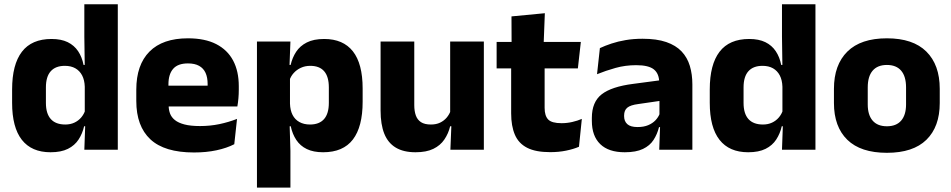

<svg xmlns="http://www.w3.org/2000/svg" viewBox="-20 -680 4321 872"><path d="M209.5 11.5Q123.5 11.5 79.2 -45Q35 -101.5 35 -213V-273.5Q35 -387 79.5 -445Q124 -503 214 -503Q258 -503 287.5 -488.5Q317 -474 334.8 -447.5Q352.5 -421 359.5 -385H401L365 -286Q364 -316.5 353 -337.5Q342 -358.5 322.2 -369.8Q302.5 -381 274.5 -381Q232.5 -381 210.5 -356.5Q188.5 -332 188.5 -283V-212.5Q188.5 -164 210.8 -139.2Q233 -114.5 276.5 -114.5Q299.5 -114.5 317.8 -123Q336 -131.5 348.8 -146.5Q361.5 -161.5 367.5 -180.5L405 -106.5H362Q354.5 -73.5 337 -46.5Q319.5 -19.5 288.5 -4Q257.5 11.5 209.5 11.5ZM515 0H363L367.5 -124.5L365 -150.5V-349.5V-371L363 -513.5V-660.5H515Z M861 12.5Q727 12.5 663 -47.2Q599 -107 599 -221.5V-272.5Q599 -385.5 659 -445.8Q719 -506 833.5 -506Q910.5 -506 961.8 -479.8Q1013 -453.5 1038.8 -405Q1064.5 -356.5 1064.5 -288.5V-272Q1064.5 -253 1062.8 -233.2Q1061 -213.5 1058 -196.5H920Q922 -225.5 922.5 -251.2Q923 -277 923 -298Q923 -328.5 913.5 -349.2Q904 -370 884.2 -381Q864.5 -392 833.5 -392Q787.5 -392 766.2 -367.2Q745 -342.5 745 -297V-252L746 -235.5V-200.5Q746 -181.5 752.2 -164.5Q758.5 -147.5 774.2 -134.8Q790 -122 817.8 -114.8Q845.5 -107.5 888.5 -107.5Q934 -107.5 976 -116.2Q1018 -125 1056.5 -140L1044 -25Q1010 -7.5 963.5 2.5Q917 12.5 861 12.5ZM1027 -196.5H680V-291H1027Z M1447.5 11.5Q1403.5 11.5 1373.5 -3Q1343.5 -17.5 1325.8 -44.2Q1308 -71 1300.5 -106.5H1261L1297 -209.5Q1298 -179 1308.8 -158Q1319.5 -137 1339.8 -125.8Q1360 -114.5 1388 -114.5Q1430 -114.5 1451.8 -139.2Q1473.5 -164 1473.5 -213V-283Q1473.5 -332 1452.2 -356.5Q1431 -381 1389 -381Q1365.5 -381 1346.2 -372Q1327 -363 1313.8 -348.2Q1300.5 -333.5 1294.5 -314.5L1259.5 -385H1300Q1307.5 -418 1325 -444.8Q1342.5 -471.5 1373.5 -487.2Q1404.5 -503 1452.5 -503Q1538.5 -503 1582.8 -446.8Q1627 -390.5 1627 -278V-218Q1627 -104.5 1582.8 -46.5Q1538.5 11.5 1447.5 11.5ZM1299 172H1147V-491.5H1299L1294 -359L1297 -341.5V-152.5L1295 -126.5L1299 5Z M1708.5 -491.5H1861.5V-202.5Q1861.5 -175.5 1868.5 -155.8Q1875.5 -136 1892 -125.2Q1908.5 -114.5 1937 -114.5Q1961 -114.5 1978.8 -123Q1996.5 -131.5 2008.8 -146Q2021 -160.5 2027 -178L2050.5 -106.5H2024.5Q2016.5 -73.5 1998.2 -46.5Q1980 -19.5 1948.2 -4Q1916.5 11.5 1867 11.5Q1812.5 11.5 1777.2 -9.8Q1742 -31 1725.2 -73Q1708.5 -115 1708.5 -178ZM2024.5 -491.5H2177.5V0H2025.5L2030.5 -123L2024.5 -137Z M2478.5 11Q2413 11 2374.2 -8.8Q2335.5 -28.5 2318.5 -68Q2301.5 -107.5 2301.5 -165.5V-440H2453.5V-190Q2453.5 -154 2469.8 -137.2Q2486 -120.5 2530.5 -120.5Q2555 -120.5 2579 -126Q2603 -131.5 2622.5 -140L2609.5 -13.5Q2584 -2.5 2550.8 4.2Q2517.5 11 2478.5 11ZM2604.5 -369.5H2235.5V-489.5H2618ZM2449 -478.5H2303.5L2303 -605.5L2454.5 -620Z M3124.5 0H2974L2978.5 -123L2975 -130.5V-284L2974 -304Q2974 -345 2950 -364.5Q2926 -384 2869.5 -384Q2820 -384 2775.5 -371.5Q2731 -359 2691.5 -343L2704.5 -461.5Q2728 -472.5 2757.2 -482.2Q2786.5 -492 2822 -498Q2857.5 -504 2898 -504Q2962.5 -504 3006 -489Q3049.5 -474 3075.5 -446.5Q3101.5 -419 3113 -380.8Q3124.5 -342.5 3124.5 -296.5ZM2817.5 11.5Q2744 11.5 2706 -25.5Q2668 -62.5 2668 -131V-144.5Q2668 -217 2712.8 -251.8Q2757.5 -286.5 2855 -299L2987 -316.5L2996 -224.5L2879 -207.5Q2843.5 -203 2829 -191Q2814.5 -179 2814.5 -155.5V-152Q2814.5 -129.5 2829 -116.2Q2843.5 -103 2875.5 -103Q2903.5 -103 2923.8 -111.5Q2944 -120 2957 -133.8Q2970 -147.5 2976.5 -164.5L2998 -102.5H2973Q2965 -70.5 2948.2 -44.5Q2931.5 -18.5 2900 -3.5Q2868.5 11.5 2817.5 11.5Z M3378 11.5Q3292 11.5 3247.8 -45Q3203.5 -101.5 3203.5 -213V-273.5Q3203.5 -387 3248 -445Q3292.5 -503 3382.5 -503Q3426.5 -503 3456 -488.5Q3485.5 -474 3503.2 -447.5Q3521 -421 3528 -385H3569.5L3533.5 -286Q3532.5 -316.5 3521.5 -337.5Q3510.5 -358.5 3490.8 -369.8Q3471 -381 3443 -381Q3401 -381 3379 -356.5Q3357 -332 3357 -283V-212.5Q3357 -164 3379.2 -139.2Q3401.5 -114.5 3445 -114.5Q3468 -114.5 3486.2 -123Q3504.5 -131.5 3517.2 -146.5Q3530 -161.5 3536 -180.5L3573.5 -106.5H3530.5Q3523 -73.5 3505.5 -46.5Q3488 -19.5 3457 -4Q3426 11.5 3378 11.5ZM3683.5 0H3531.5L3536 -124.5L3533.5 -150.5V-349.5V-371L3531.5 -513.5V-660.5H3683.5Z M4008 14Q3889 14 3828.2 -45.2Q3767.5 -104.5 3767.5 -212V-276.5Q3767.5 -385.5 3828.5 -445.8Q3889.5 -506 4008 -506Q4126.5 -506 4187.2 -445.8Q4248 -385.5 4248 -276.5V-212Q4248 -104.5 4187.5 -45.2Q4127 14 4008 14ZM4008 -106.5Q4050.5 -106.5 4072.8 -132.2Q4095 -158 4095 -205.5V-283Q4095 -333 4072.8 -359Q4050.5 -385 4008 -385Q3965.5 -385 3943.2 -359Q3921 -333 3921 -283V-205.5Q3921 -158 3943.2 -132.2Q3965.5 -106.5 4008 -106.5Z"/></svg>

Font: Anek Malayalam Medium
Style: Bold
Weight: 700
Version: Version 1.003